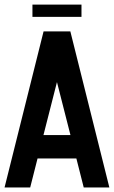

<svg xmlns="http://www.w3.org/2000/svg" viewBox="-20 -821 499 841"><path d="M122.1 -800.8H336.9V-747.1H122.1ZM112.3 0H0L170.9 -683.6H288.1L459 0H346.7L314.5 -127H144.5ZM170.4 -229.5H288.6L229.5 -461.4Z"/></svg>

Font: California Gothic
Style: Regular
Weight: 400
Version: Version 2.2;